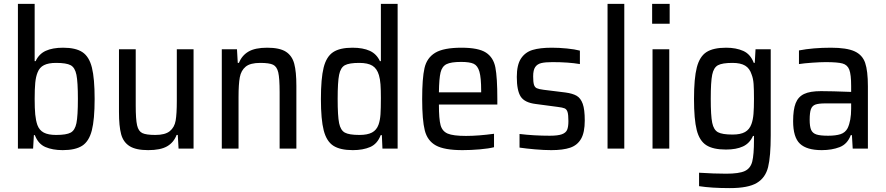

<svg xmlns="http://www.w3.org/2000/svg" viewBox="-20 -763 4548 986"><path d="M159 -69H154L150 0H72V-743H158V-449H163Q180 -486 215 -502Q250 -518 304 -518Q369 -518 403.5 -495Q438 -472 452 -416Q466 -360 466 -255Q466 -149 451.5 -93Q437 -37 402 -14.5Q367 8 302 8Q250 8 213 -8Q176 -24 159 -69ZM380 -255Q380 -342 372.5 -379Q365 -416 343 -428Q321 -440 268 -440Q229 -440 206 -428.5Q183 -417 173 -391Q164 -369 161 -337.5Q158 -306 158 -255Q158 -206 161 -175Q164 -144 172 -121Q182 -94 205 -82Q228 -70 268 -70Q321 -70 343 -82Q365 -94 372.5 -130.5Q380 -167 380 -255Z M591 -188V-510H677V-221Q677 -150 684 -119.5Q691 -89 711 -79.5Q731 -70 778 -70Q828 -70 852 -89.5Q876 -109 882 -143.5Q888 -178 888 -245V-510H974V0H897L893 -70H887Q872 -31 838 -11.5Q804 8 741 8Q678 8 645.5 -12.5Q613 -33 602 -74Q591 -115 591 -188Z M1119 -510H1197L1201 -440H1207Q1222 -478 1256 -498Q1290 -518 1352 -518Q1416 -518 1448 -497.5Q1480 -477 1491 -436Q1502 -395 1502 -322V0H1416V-289Q1416 -361 1409 -391Q1402 -421 1382.5 -430.5Q1363 -440 1316 -440Q1265 -440 1241.5 -420.5Q1218 -401 1211.5 -366Q1205 -331 1205 -265V0H1119Z M1628 -254Q1628 -360 1642 -416Q1656 -472 1690.5 -495Q1725 -518 1790 -518Q1844 -518 1879 -502Q1914 -486 1931 -449H1936V-743H2022V0H1944L1941 -69H1935Q1918 -24 1881 -8Q1844 8 1792 8Q1727 8 1692 -14.5Q1657 -37 1642.5 -93Q1628 -149 1628 -254ZM1924 -123Q1932 -146 1934 -176Q1936 -206 1936 -260Q1936 -302 1934 -329.5Q1932 -357 1926 -377Q1916 -411 1892.5 -425.5Q1869 -440 1825 -440Q1773 -440 1751 -428Q1729 -416 1721.5 -379Q1714 -342 1714 -255Q1714 -167 1721.5 -130.5Q1729 -94 1751 -82Q1773 -70 1826 -70Q1867 -70 1890.5 -82.5Q1914 -95 1924 -123Z M2534 -226H2234Q2234 -152 2242.5 -120.5Q2251 -89 2279 -77Q2307 -65 2373 -65Q2436 -65 2517 -76V-7Q2490 0 2444 4Q2398 8 2355 8Q2262 8 2218.5 -16Q2175 -40 2161.5 -93Q2148 -146 2148 -254Q2148 -361 2160 -413.5Q2172 -466 2215 -492Q2258 -518 2350 -518Q2437 -518 2475.5 -493Q2514 -468 2524 -416.5Q2534 -365 2534 -255ZM2234 -289H2451V-297Q2451 -364 2442 -395Q2433 -426 2412.5 -435.5Q2392 -445 2348 -445Q2296 -445 2273 -433.5Q2250 -422 2242.5 -391Q2235 -360 2234 -289Z M2648 -5V-75Q2722 -66 2803 -66Q2845 -66 2865.5 -73.5Q2886 -81 2892.5 -96.5Q2899 -112 2899 -141Q2899 -174 2894.5 -188Q2890 -202 2879.5 -206.5Q2869 -211 2844 -214L2731 -229Q2674 -236 2654 -267Q2634 -298 2634 -368Q2634 -430 2655.5 -462.5Q2677 -495 2715 -506.5Q2753 -518 2814 -518Q2851 -518 2891.5 -514Q2932 -510 2958 -503V-434Q2899 -444 2817 -444Q2780 -444 2759.5 -439Q2739 -434 2728.5 -418.5Q2718 -403 2718 -371Q2718 -342 2722 -328.5Q2726 -315 2736.5 -310Q2747 -305 2771 -302L2884 -288Q2921 -283 2941.5 -271Q2962 -259 2972.5 -230Q2983 -201 2983 -144Q2983 -83 2964 -50Q2945 -17 2908 -4.5Q2871 8 2811 8Q2774 8 2728 4Q2682 0 2648 -5Z M3100 0V-743H3186V0Z M3329 -641V-743H3419V-641ZM3331 0V-510H3417V0Z M3570 193V124Q3648 129 3709 129Q3775 129 3804.5 115.5Q3834 102 3843 67Q3852 32 3852 -45V-65H3847Q3830 -27 3795.5 -11Q3761 5 3708 5Q3642 5 3607 -17.5Q3572 -40 3558 -95Q3544 -150 3544 -255Q3544 -361 3558.5 -417Q3573 -473 3608 -495.5Q3643 -518 3709 -518Q3760 -518 3797 -501.5Q3834 -485 3851 -440H3856L3860 -510H3938V-68Q3938 40 3924.5 95Q3911 150 3866.5 176.5Q3822 203 3728 203Q3633 203 3570 193ZM3839 -126Q3847 -148 3849.5 -178Q3852 -208 3852 -256Q3852 -304 3850 -332Q3848 -360 3840 -380Q3830 -412 3806.5 -426Q3783 -440 3742 -440Q3689 -440 3667 -428Q3645 -416 3637.5 -379.5Q3630 -343 3630 -256Q3630 -169 3637.5 -132.5Q3645 -96 3667 -84Q3689 -72 3742 -72Q3783 -72 3806 -85Q3829 -98 3839 -126Z M4053 -141Q4053 -200 4066 -233Q4079 -266 4109.5 -280.5Q4140 -295 4196 -295Q4249 -295 4351 -291V-321Q4351 -380 4341.5 -405Q4332 -430 4306.5 -437Q4281 -444 4220 -444Q4193 -444 4150.5 -441Q4108 -438 4083 -434V-504Q4155 -518 4247 -518Q4328 -518 4368.5 -499.5Q4409 -481 4423 -440Q4437 -399 4437 -320V0H4359L4355 -69H4349Q4332 -23 4292 -7.5Q4252 8 4200 8Q4123 8 4088 -25Q4053 -58 4053 -141ZM4333 -105Q4351 -143 4351 -205V-232H4218Q4184 -232 4167.5 -226Q4151 -220 4144.5 -202.5Q4138 -185 4138 -148Q4138 -113 4145.5 -96Q4153 -79 4172.5 -72.5Q4192 -66 4233 -66Q4272 -66 4296.5 -74Q4321 -82 4333 -105Z"/></svg>

Font: Saira Semi Condensed
Style: Regular
Weight: 400
Width: 4
Designer: Hector Gatti with collaboration of the Omnibus-Type team
Foundry: Omnibus-Type
Version: Version 1.001; ttfautohint (v1.8)